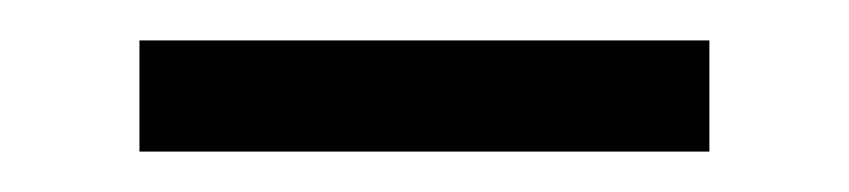

<svg xmlns="http://www.w3.org/2000/svg" viewBox="-20 -638 420 95"><path d="M49 -618H331V-563H49Z"/></svg>

Font: Maitree
Style: Regular
Weight: 400
Designer: CadsonDemak Team
Foundry: CadsonDemak
Version: Version 1.001